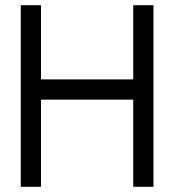

<svg xmlns="http://www.w3.org/2000/svg" viewBox="-20 -720 672 740"><path d="M493.5 -700H571.5V0H493.5V-336H138V0H60V-700H138V-414H493.5Z"/></svg>

Font: Urbanist
Style: Regular
Weight: 400
Designer: Corey Hu
Foundry: Corey Hu
Version: Version 1.330; ttfautohint (v1.8.4.7-5d5b)